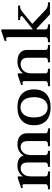

<svg xmlns="http://www.w3.org/2000/svg" viewBox="1013 -1770 767 2834"><g transform="rotate(-90 1397.0 -353.5)"><path d="M918 -30V0H656V-30H677Q702 -30 716.5 -38Q731 -46 731 -63V-331Q731 -382 708 -407.5Q685 -433 645 -433Q596 -433 560.5 -393.5Q525 -354 525 -279V-64Q525 -47 539.5 -38.5Q554 -30 579 -30H588V0H350V-30H361Q386 -30 400.5 -38Q415 -46 415 -63V-331Q415 -382 392 -407.5Q369 -433 329 -433Q280 -433 245 -393.5Q210 -354 210 -279V-64Q210 -47 224.5 -38.5Q239 -30 264 -30H283V0H20V-30H42Q66 -30 80.5 -38Q95 -46 95 -63V-382Q95 -406 72 -406Q63 -406 44 -399L37 -425L182 -475H210V-399Q231 -434 272 -457Q313 -480 365 -480Q430 -480 468.5 -456Q507 -432 519 -388Q536 -427 580.5 -453.5Q625 -480 681 -480Q762 -480 804 -443Q846 -406 846 -343V-64Q846 -47 860.5 -38.5Q875 -30 899 -30Z M965 -235Q965 -353 1034 -416.5Q1103 -480 1230 -480Q1356 -480 1425 -416.5Q1494 -353 1494 -235Q1494 -117 1425 -53.5Q1356 10 1230 10Q1103 10 1034 -53.5Q965 -117 965 -235ZM1379 -235Q1379 -331 1339 -383Q1299 -435 1230 -435Q1160 -435 1120 -383Q1080 -331 1080 -235Q1080 -138 1120 -86Q1160 -34 1230 -34Q1299 -34 1339 -86Q1379 -138 1379 -235Z M2151 -30V0H1893V-30H1910Q1933 -30 1947 -38Q1961 -46 1961 -63V-331Q1961 -382 1936 -407.5Q1911 -433 1864 -433Q1832 -433 1801.5 -416Q1771 -399 1751 -364Q1731 -329 1731 -279V-63Q1731 -46 1745 -38Q1759 -30 1782 -30H1799V0H1541V-30H1562Q1587 -30 1601.5 -38Q1616 -46 1616 -63V-382Q1616 -406 1592 -406Q1584 -406 1565 -399L1557 -425L1703 -475H1731V-397Q1754 -433 1800 -456.5Q1846 -480 1900 -480Q1986 -480 2031 -443Q2076 -406 2076 -343V-63Q2076 -46 2090.5 -38Q2105 -30 2130 -30Z M2779 -30V0H2601L2388 -201L2380 -194V-64Q2380 -47 2394.5 -38.5Q2409 -30 2433 -30H2452V0H2190V-30H2211Q2236 -30 2250.5 -38Q2265 -46 2265 -63V-624Q2265 -648 2241 -648Q2233 -648 2214 -641L2206 -667L2352 -717H2380V-252L2567 -403Q2577 -410 2577 -419Q2577 -428 2566.5 -434Q2556 -440 2542 -440H2517V-470H2731V-440H2706Q2693 -440 2674.5 -431Q2656 -422 2640 -409L2461 -261L2670 -63Q2686 -48 2709.5 -39Q2733 -30 2751 -30Z"/></g></svg>

Font: Taviraj Medium
Style: Regular
Weight: 500
Designer: Katatrad Team
Foundry: CadsonDemak
Version: Version 1.001